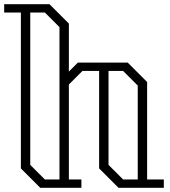

<svg xmlns="http://www.w3.org/2000/svg" viewBox="-20 -900 815 920"><path d="M765 -40V0H548L455 -93V-560H375L310 -495V-40H370V0H173L80 -93V-840H0V-880H217L310 -787V-557L353 -600H592L685 -507V-40ZM265 -40V-770L195 -840H125V-110L195 -40ZM570 -40H640V-490L570 -560H500V-110Z"/></svg>

Font: Kumar One Outline
Style: Regular
Weight: 400
Designer: Parimal Parmar
Foundry: Indian Type Foundry
Version: Version 1.000;PS 1.000;hotconv 1.0.88;makeotf.lib2.5.647800